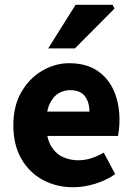

<svg xmlns="http://www.w3.org/2000/svg" viewBox="-20 -773 558 805"><path d="M287 12Q216 12 159 -19Q102 -50 69 -108Q36 -166 36 -248Q36 -329 69.5 -387Q103 -445 157 -476.5Q211 -508 270 -508Q341 -508 388 -476.5Q435 -445 458 -391Q481 -337 481 -270Q481 -251 479 -232.5Q477 -214 475 -203H150L148 -305H355Q355 -344 336 -369.5Q317 -395 273 -395Q249 -395 226 -382Q203 -369 188 -337Q173 -305 174 -248Q175 -192 194.5 -160Q214 -128 244 -114.5Q274 -101 307 -101Q336 -101 362.5 -109.5Q389 -118 415 -133L463 -43Q426 -17 379 -2.5Q332 12 287 12ZM182 -570 297 -753H452L460 -737L294 -570Z"/></svg>

Font: Source Sans 3
Style: Bold
Weight: 700
Designer: Paul D. Hunt
Foundry: Adobe
Version: Version 3.052;hotconv 1.1.0;makeotfexe 2.6.0